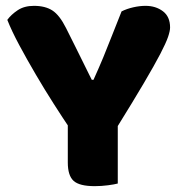

<svg xmlns="http://www.w3.org/2000/svg" viewBox="-20 -629 614 657"><path d="M377 -188H220Q195 -225 164 -273.5Q133 -322 102.5 -374Q72 -426 46 -474.5Q20 -523 5 -561Q18 -579 40.5 -594Q63 -609 96 -609Q135 -609 159.5 -593Q184 -577 206 -533Q206 -533 215 -515Q224 -497 237 -471Q250 -445 263 -418.5Q276 -392 285 -374Q294 -356 294 -356H300Q319 -398 333.5 -433Q348 -468 362.5 -505.5Q377 -543 396 -590Q414 -599 436 -604Q458 -609 478 -609Q513 -609 537.5 -590.5Q562 -572 562 -535Q562 -523 555 -502.5Q548 -482 528.5 -444.5Q509 -407 472.5 -345Q436 -283 377 -188ZM212 -248H383V-1Q372 2 349.5 5Q327 8 304 8Q252 8 232 -10Q212 -28 212 -73Z"/></svg>

Font: Baloo Tamma 2 ExtraBold
Style: Regular
Weight: 800
Designer: Divya Kowshik, Shuchita Grover and Ek Type
Foundry: Ek Type
Version: Version 1.700